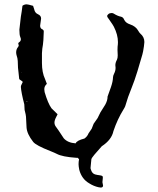

<svg xmlns="http://www.w3.org/2000/svg" viewBox="-20 -720 722 876"><path d="M76.7 -387.2 78.1 -388.7H76.2ZM103.5 -255.4 104.5 -257.3 103 -258.8Q101.6 -258.3 100.6 -257.3ZM439.5 135.7Q435.1 135.7 429.7 134.3Q407.2 129.4 386.7 116.2Q353 96.7 341.8 55.2Q338.4 38.1 338.4 29.3Q338.4 17.1 340.8 6.8L334.5 0H328.6Q264.2 -4.4 238.8 -18.1Q230.5 -22.5 210.9 -30.3Q143.6 -56.6 131.3 -72.8Q103 -108.9 101.1 -138.7L98.6 -187.5Q98.6 -193.8 92.3 -218.3L90.8 -244.1Q76.7 -298.3 75.2 -323.7Q75.2 -329.1 78.4 -334.5Q81.5 -339.8 83.5 -345.2Q83.5 -349.1 75.4 -353.3Q67.4 -357.4 67.4 -361.8Q66.4 -376 64.5 -389.6Q61.5 -406.2 61 -441.9Q60.1 -455.6 56.2 -465.8Q53.7 -473.6 53.7 -481Q53.7 -495.1 62.5 -505.9Q65.4 -509.3 65.4 -513.2Q65.4 -516.1 63.5 -519V-522.5Q64.5 -524.9 65.4 -525.9Q75.2 -531.7 75.2 -540.5Q75.2 -544.9 72.8 -550.3Q68.4 -560.1 68.4 -584.5Q70.8 -611.3 75.2 -644Q79.6 -668.9 82.5 -693.8Q91.3 -700.2 101.6 -700.2Q107.9 -700.2 130.9 -693.4L136.2 -677.2Q139.2 -661.1 153.3 -655Q167.5 -648.9 167.5 -635.3Q167.5 -632.8 163.1 -603Q163.1 -590.3 172.9 -586.4Q179.7 -583 179.7 -576.7Q178.2 -527.8 175.8 -515.6Q172.4 -499.5 171.4 -477.1V-432.6Q171.4 -389.2 185.5 -359.4L193.8 -337.4Q182.1 -327.1 182.1 -313Q182.1 -307.1 183.6 -299.8Q198.7 -248.5 214.8 -226.1L242.7 -198.7L237.3 -188Q228.5 -171.4 228.5 -161.1Q228.5 -149.9 235.6 -141.1Q242.7 -132.3 271 -88.9Q289.1 -68.4 325.2 -65.9Q330.1 -79.1 365.2 -87.9Q378.4 -97.2 383.8 -111.3Q389.6 -119.1 398.4 -132.8L407.2 -155.3L425.3 -181.2L438 -207L460 -242.2Q470.7 -261.7 470.7 -277.8V-279.3L486.3 -322.8Q495.1 -348.6 495.6 -367.2Q495.6 -374 500.5 -383.8Q507.3 -397 507.3 -410.6L506.3 -422.4Q506.3 -434.1 513.7 -447.8Q517.1 -455.1 517.1 -467.3L516.1 -492.2Q516.1 -503.4 516.6 -507.8Q518.1 -517.6 518.1 -527.8Q518.1 -561.5 499.5 -598.1Q497.6 -603 478 -630.9Q468.8 -642.6 468.8 -646Q468.8 -650.9 474.6 -655.8Q480.5 -660.6 489.3 -660.6Q494.6 -660.6 498.5 -658.2Q516.1 -647 531.2 -644Q542 -642.1 546.9 -629.4Q553.7 -615.2 573.2 -608.9Q599.6 -600.1 610.8 -579.6Q615.7 -570.8 620.1 -566.9Q638.7 -551.3 638.7 -528.3Q638.7 -524.9 636.7 -508.8Q632.8 -481.4 629.4 -470.7L606.9 -394.5Q593.8 -351.6 580.6 -319.3L564.5 -277.3L551.3 -235.4Q548.8 -229 543.5 -220.7Q516.1 -176.8 497.6 -122.1Q489.3 -82 444.3 -52.7Q443.4 -50.8 442.4 -50.5Q441.4 -50.3 410.6 -14.2Q397.9 1.5 397 5.4Q395.5 14.2 395 25.9Q393.1 38.6 393.1 45.4Q393.1 51.3 394.5 52.7Q399.4 71.3 413.6 75.7Q424.3 78.6 434.3 79.6Q444.3 80.6 447.8 84Q449.2 85.4 449.2 91.3Q449.2 98.1 447.3 111.3Q450.2 124 450.2 126.5Q450.2 135.7 439.5 135.7Z"/></svg>

Font: Kurland
Style: Regular
Weight: 400
Designer: GGBot
Version: 0.22